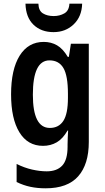

<svg xmlns="http://www.w3.org/2000/svg" viewBox="-20 -873 568 1040"><path d="M217 -646Q257 -646 289 -627.5Q321 -609 347 -565H353L364 -636H461V-104Q461 17 403.5 82Q346 147 227 147Q183 147 145 139Q107 131 70 113V15Q112 36 154 45.5Q196 55 233 55Q288 55 317 24Q346 -7 346 -78V-90Q346 -107 347 -128Q348 -149 349 -166H346Q320 -121 287 -102Q254 -83 213 -83Q130 -83 85 -156.5Q40 -230 40 -362Q40 -497 86.5 -571.5Q133 -646 217 -646ZM248 -546Q158 -546 158 -360Q158 -180 250 -180Q298 -180 323 -218Q348 -256 348 -343V-365Q348 -463 323.5 -504.5Q299 -546 248 -546ZM425 -853Q423 -783 379 -741Q335 -699 270 -699Q203 -699 161.5 -739Q120 -779 118 -853H188Q189 -815 212.5 -800.5Q236 -786 271 -786Q303 -786 328.5 -800.5Q354 -815 356 -853Z"/></svg>

Font: Noto Sans Kannada UI Condensed SemiBold
Style: Regular
Weight: 600
Width: 3
Designer: Jelle Bosma - Monotype Design Team
Foundry: Monotype Imaging Inc.
Version: Version 2.005; ttfautohint (v1.8.4.7-5d5b)